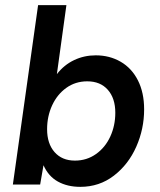

<svg xmlns="http://www.w3.org/2000/svg" viewBox="-20 -717 620 746"><path d="M149 -75 136 0H30L128 -697H238L201 -429Q229 -465 268 -483.5Q307 -502 352 -502Q406 -502 449 -477Q492 -452 516 -404.5Q540 -357 540 -292Q540 -216 509.5 -147Q479 -78 422.5 -34.5Q366 9 292 9Q242 9 205 -11.5Q168 -32 149 -75ZM428 -279Q428 -335 399 -368Q370 -401 319 -401Q273 -401 237.5 -375.5Q202 -350 182.5 -307.5Q163 -265 163 -215Q163 -159 192 -126Q221 -93 271 -93Q317 -93 353 -118.5Q389 -144 408.5 -186.5Q428 -229 428 -279Z"/></svg>

Font: Hanken Grotesk SemiBold
Style: Italic
Weight: 600
Italic angle: -8°
Designer: Alfredo Marco Pradil
Foundry: Hanken Design Co.
Version: Version 3.014